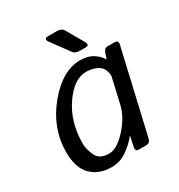

<svg xmlns="http://www.w3.org/2000/svg" viewBox="-169 -815 874 937"><g transform="rotate(-30 268.5 -346.5)"><path d="M228.5 -675.3Q210 -700.7 239.3 -700.7H288.6Q314.9 -700.7 325.2 -682.6L379.9 -587.4Q394.5 -561.5 370.6 -561.5H339.4Q312 -561.5 301.8 -575.7ZM32.2 -165.5Q32.2 -299.8 123.3 -410.4Q214.4 -521 314.5 -521Q358.4 -521 386.7 -502.7Q415 -484.4 428.7 -460H429.7L439.9 -490.7Q447.3 -512.7 463.9 -512.7H504.9Q526.9 -512.7 522 -490.7L413.6 -22Q408.7 0 386.7 0H347.2Q325.7 0 330.1 -22L342.3 -80.6H341.3Q317.4 -48.8 277.6 -20.3Q237.8 8.3 189 8.3Q118.2 8.3 75.2 -34.4Q32.2 -77.1 32.2 -165.5ZM123 -162.1Q123 -129.9 140.4 -92.5Q157.7 -55.2 211.4 -55.2Q255.4 -55.2 308.6 -113.3Q361.8 -171.4 376.5 -234.4L409.2 -376Q409.2 -419.9 381.1 -438.7Q353 -457.5 311.5 -457.5Q243.2 -457.5 183.1 -369.9Q123 -282.2 123 -162.1Z"/></g></svg>

Font: Istok Web
Style: BoldItalic
Weight: 700
Italic angle: -13°
Designer: Andrey V. Panov
Foundry: Andrey V. Panov
Version: Version 1.0.2g